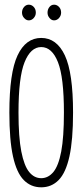

<svg xmlns="http://www.w3.org/2000/svg" viewBox="-20 -789 353 820"><path d="M156 11Q112 11 81.5 -20Q51 -51 35.5 -121Q20 -191 20 -308Q20 -478 55 -552.5Q90 -627 156 -627Q222 -627 257 -552.5Q292 -478 292 -308Q292 -191 276.5 -121Q261 -51 230.5 -20Q200 11 156 11ZM156 -28Q186 -28 208 -54.5Q230 -81 241.5 -142Q253 -203 253 -308Q253 -459 227.5 -523.5Q202 -588 156 -588Q111 -588 85 -523.5Q59 -459 59 -308Q59 -203 71 -142Q83 -81 104.5 -54.5Q126 -28 156 -28ZM103 -702Q92 -702 83 -712Q74 -722 74 -735Q74 -749 82.5 -759Q91 -769 103 -769Q115 -769 124 -759.5Q133 -750 133 -735Q133 -722 124 -712Q115 -702 103 -702ZM211 -702Q200 -702 191.5 -712Q183 -722 183 -735Q183 -749 191 -759Q199 -769 211 -769Q223 -769 232 -759.5Q241 -750 241 -735Q241 -722 232 -712Q223 -702 211 -702Z"/></svg>

Font: Inconsolata ExtraCondensed Light
Style: Regular
Weight: 300
Width: 2
Monospace: yes
Designer: Raph Levien, Cyreal, Brenton Simpson
Foundry: Raph Levien, Cyreal, Google
Version: Version 3.100; ttfautohint (v1.8.4.7-5d5b)